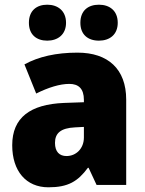

<svg xmlns="http://www.w3.org/2000/svg" viewBox="-20 -787 616 817"><path d="M103 -690C103 -639 136 -614 181 -614C226 -614 261 -640 261 -690C261 -741 226 -767 181 -767C136 -767 103 -742 103 -690ZM322 -690C322 -640 354 -614 401 -614C447 -614 481 -640 481 -690C481 -741 447 -767 401 -767C355 -767 322 -742 322 -690ZM310 -563C219 -563 144 -546 84 -513L134 -389C186 -415 235 -430 275 -430C314 -430 337 -410 337 -362V-352L252 -349C109 -343 32 -287 32 -169C32 -59 91 10 186 10C270 10 311 -15 354 -73H357L391 0H517V-363C517 -494 439 -563 310 -563ZM299 -245 337 -247V-202C337 -155 304 -123 263 -123C233 -123 214 -141 214 -179C214 -220 238 -242 299 -245Z"/></svg>

Font: Noto Sans Thai SemCond Blk
Style: Regular
Weight: 900
Width: 4
Designer: Monotype Design Team
Foundry: Monotype Imaging Inc.
Version: Version 2.002